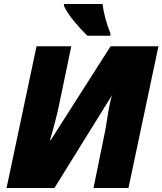

<svg xmlns="http://www.w3.org/2000/svg" viewBox="-20 -947 818 967"><path d="M778 -714 627 0H451L511 -295Q514 -311 520 -350Q535 -446 545 -469L254 0H13L164 -714H339L277 -416Q262 -344 232 -242H236L537 -714ZM551 -480Q555 -482 556 -482H553ZM302 -917V-927H496Q507 -850 536 -779V-767H420Q383 -803 350.5 -843Q318 -883 302 -917Z"/></svg>

Font: Noto Sans Display Black
Style: Italic
Weight: 900
Italic angle: -12°
Designer: Monotype Design team
Foundry: Monotype Imaging Inc.
Version: Version 1.000